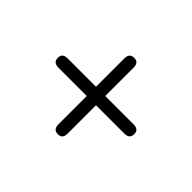

<svg xmlns="http://www.w3.org/2000/svg" viewBox="-100 -737 809 809"><g transform="rotate(-45 304.5 -332.5)"><path d="M501 -360Q532 -360 532 -333V-331Q532 -305 501 -305H332V-136Q332 -105 306 -105H304Q277 -105 277 -136V-305H108Q77 -305 77 -331V-333Q77 -360 108 -360H277V-529Q277 -560 304 -560H306Q332 -560 332 -529V-360Z"/></g></svg>

Font: Solway Light
Style: Regular
Weight: 300
Designer: Mariya V. Pigoulevskaya
Foundry: The Northern Block Ltd.
Version: Version 1.000;hotconv 1.0.109;makeotfexe 2.5.65596